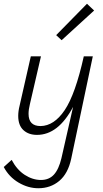

<svg xmlns="http://www.w3.org/2000/svg" viewBox="-42 -713 546 1022"><path d="M286 -499 257 -526 421 -693 459 -657ZM337 132Q320 211 273.5 250Q227 289 162 289Q108 289 57 259Q6 229 -22 176L20 138Q48 191 90 218Q132 245 176 245Q219 245 245 216.5Q271 188 285 129L347 -144Q268 5 155 5Q110 5 82.5 -20.5Q55 -46 55 -96Q55 -121 62 -149L122 -413H176L117 -158Q110 -130 110 -107Q110 -42 174 -42Q246 -43 302.5 -127Q359 -211 404 -413H452Z"/></svg>

Font: Ysabeau Infant Semilight
Style: Italic
Weight: 300
Italic angle: -12°
Designer: Christian Thalmann (Catharsis Fonts)
Version: Version 0.003